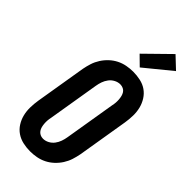

<svg xmlns="http://www.w3.org/2000/svg" viewBox="-308 -1048 1115 1115"><g transform="rotate(45 250.0 -490.5)"><path d="M206 8Q176 8 147 1.5Q118 -5 94.5 -21Q71 -37 55.5 -61.5Q40 -86 33 -114Q26 -142 26.5 -172.5Q27 -203 32 -234L84 -548Q89 -574 97 -599Q105 -624 120 -647.5Q135 -671 155.5 -690Q176 -709 200 -721Q224 -733 250.5 -738Q277 -743 303 -743Q333 -743 362.5 -736.5Q392 -730 415 -714Q438 -698 453.5 -673.5Q469 -649 476 -621Q483 -593 482.5 -562.5Q482 -532 477 -501L425 -187Q420 -161 412 -136Q404 -111 389 -87.5Q374 -64 353.5 -45Q333 -26 309 -14Q285 -2 258.5 3Q232 8 206 8ZM207 -97Q226 -97 244 -106.5Q262 -116 274 -132Q286 -148 292.5 -166.5Q299 -185 302 -204L354 -518Q357 -531 358 -544Q359 -557 358 -570Q357 -583 354 -595Q351 -607 344.5 -617Q338 -627 326.5 -632.5Q315 -638 302 -638Q283 -638 265 -628.5Q247 -619 235 -603Q223 -587 216.5 -568.5Q210 -550 207 -531L155 -217Q152 -204 151 -191Q150 -178 151 -165Q152 -152 155 -140Q158 -128 165 -118Q172 -108 183 -102.5Q194 -97 207 -97ZM312 -787 255 -843 404 -989 476 -921Z"/></g></svg>

Font: Iosevka Extrabold Oblique
Style: Regular
Weight: 800
Italic angle: -9°
Monospace: yes
Designer: Belleve Invis
Foundry: Belleve Invis
Version: Version 32.5.0; ttfautohint (v1.8.4)